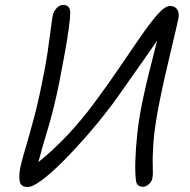

<svg xmlns="http://www.w3.org/2000/svg" viewBox="-20 -737 762 771"><path d="M91 14Q64 14 59.5 -8Q55 -30 61 -62Q66 -87 81.5 -139Q97 -191 116 -262Q135 -333 150 -411Q163 -472 171 -526.5Q179 -581 184 -621Q189 -661 192 -676Q195 -690 206.5 -703.5Q218 -717 235 -717Q262 -717 262 -685Q262 -665 256 -621.5Q250 -578 240 -523Q230 -468 219 -411Q197 -301 172.5 -220.5Q148 -140 134 -86Q193 -133 250.5 -194Q308 -255 361 -327Q416 -401 462.5 -470Q509 -539 547 -593.5Q585 -648 614 -680.5Q643 -713 663 -713Q683 -713 692 -698.5Q701 -684 696 -661Q694 -651 686 -616.5Q678 -582 666 -532Q654 -482 641 -424.5Q628 -367 617 -310Q600 -222 596 -162.5Q592 -103 593.5 -69Q595 -35 592 -22Q590 -9 578.5 2Q567 13 554 13Q529 13 526 -12Q522 -43 523.5 -91.5Q525 -140 531 -197Q537 -254 548 -310Q556 -350 567 -397.5Q578 -445 590 -491Q602 -537 611 -574Q590 -543 563.5 -505.5Q537 -468 510 -429.5Q483 -391 459 -357Q435 -323 418 -301Q376 -246 327.5 -190.5Q279 -135 232.5 -88.5Q186 -42 148.5 -14Q111 14 91 14Z"/></svg>

Font: Shantell Sans Normal
Style: Italic
Weight: 300
Italic angle: -11.31°
Designer: Stephen Nixon, Anya Danilova, Shantell Martin
Foundry: Arrow Type
Version: Version 1.008;[a672d596b]